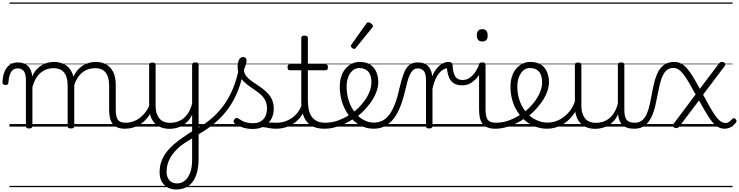

<svg xmlns="http://www.w3.org/2000/svg" viewBox="-76 -1016 5931 1541"><path d="M157 15Q144 15 138 10.5Q132 6 132 -4V-374Q132 -424 114.5 -445.5Q97 -467 66 -467Q44 -467 28.5 -455.5Q13 -444 3.5 -418.5Q-6 -393 -9 -352Q-9 -343 -15 -338.5Q-21 -334 -33 -334Q-43 -334 -49.5 -338.5Q-56 -343 -56 -355Q-54 -408 -38.5 -443.5Q-23 -479 4 -497Q31 -515 67 -515Q95 -515 115.5 -507Q136 -499 150.5 -484Q165 -469 172.5 -449Q180 -429 182 -405V-402Q198 -438 219.5 -460.5Q241 -483 264.5 -496Q288 -509 312.5 -514Q337 -519 359 -519Q404 -519 440.5 -500Q477 -481 498.5 -440.5Q520 -400 520 -334V-4Q520 6 513.5 10.5Q507 15 493 15Q479 15 473 10.5Q467 6 467 -4V-326Q467 -371 455.5 -403Q444 -435 418.5 -452Q393 -469 351 -469Q327 -469 302 -461Q277 -453 254.5 -435.5Q232 -418 214 -388.5Q196 -359 184 -316V-4Q184 6 177.5 10.5Q171 15 157 15ZM927 17Q890 17 865.5 6.5Q841 -4 826.5 -24Q812 -44 806 -72.5Q800 -101 800 -137V-326Q800 -371 788.5 -403Q777 -435 752 -452Q727 -469 686 -469Q659 -469 632 -460Q605 -451 581 -431Q557 -411 538.5 -377Q520 -343 509 -292H485Q492 -355 512 -398Q532 -441 561 -468Q590 -495 624.5 -507Q659 -519 694 -519Q739 -519 774.5 -500Q810 -481 831.5 -440.5Q853 -400 853 -334V-137Q853 -82 869 -56.5Q885 -31 933 -31Q942 -31 946.5 -23.5Q951 -16 950.5 -7Q950 2 944 9.5Q938 17 927 17ZM0 476H989V486H0ZM0 -20H989V0H0ZM0 -505H989V-500H0ZM0 -996H989V-986H0Z M924 17Q913 17 907.5 9.5Q902 2 902.5 -7Q903 -16 910 -23.5Q917 -31 930 -31Q967 -31 998 -43Q1029 -55 1053 -75Q1077 -95 1095 -120Q1113 -145 1123 -172Q1127 -183 1136 -182.5Q1145 -182 1151 -174.5Q1157 -167 1154 -157Q1143 -124 1123 -93Q1103 -62 1074.5 -37Q1046 -12 1008 2.5Q970 17 924 17ZM989 476V486ZM989 -20V0ZM989 -505V-500ZM989 -996V-986Z M1340 505Q1279 505 1242 468Q1205 431 1205 366Q1205 328 1214.5 294.5Q1224 261 1242.5 230.5Q1261 200 1289 171.5Q1317 143 1353 115Q1372 101 1391 88Q1410 75 1428.5 62Q1447 49 1466 38V-96Q1451 -63 1429.5 -41Q1408 -19 1384 -6Q1360 7 1334.5 12.5Q1309 18 1284 18Q1236 18 1199 -1.5Q1162 -21 1141.5 -61.5Q1121 -102 1121 -166V-496Q1121 -505 1127 -509.5Q1133 -514 1146 -514Q1160 -514 1166.5 -509.5Q1173 -505 1173 -496V-171Q1173 -127 1185.5 -95.5Q1198 -64 1224 -47Q1250 -30 1291 -30Q1320 -30 1347 -39Q1374 -48 1397 -66.5Q1420 -85 1438 -115Q1456 -145 1466 -186V-496Q1466 -506 1472.5 -510.5Q1479 -515 1493 -515Q1506 -515 1512 -510.5Q1518 -506 1518 -496V258Q1518 318 1506 364.5Q1494 411 1471 442Q1448 473 1414.5 489Q1381 505 1340 505ZM1346 456Q1380 456 1407 434.5Q1434 413 1450 370.5Q1466 328 1466 265V95Q1450 104 1434 114Q1418 124 1403 134.5Q1388 145 1372 156Q1346 178 1325.5 201.5Q1305 225 1290.5 250.5Q1276 276 1268.5 304Q1261 332 1261 363Q1261 390 1271 411.5Q1281 433 1299.5 444.5Q1318 456 1346 456ZM989 476H1654V486H989ZM989 -20H1654V0H989ZM989 -505H1654V-500H989ZM989 -996H1654V-986H989Z M1508 67Q1497 73 1490 69Q1483 65 1481 56Q1479 47 1483 36.5Q1487 26 1499 19Q1572 -21 1628.5 -71Q1685 -121 1726.5 -181Q1768 -241 1797.5 -314.5Q1827 -388 1843 -477Q1844 -484 1851 -486.5Q1858 -489 1866 -487.5Q1874 -486 1879 -480.5Q1884 -475 1882 -466Q1866 -371 1835.5 -292.5Q1805 -214 1759.5 -149.5Q1714 -85 1651.5 -31.5Q1589 22 1508 67ZM1654 476V486ZM1654 -20V0ZM1654 -505V-500ZM1654 -996V-986Z M2141 17Q2108 17 2081.5 11.5Q2055 6 2030 3.5Q2005 1 1976 12L1997 -11Q2034 -25 2059.5 -29Q2085 -33 2105.5 -32Q2126 -31 2147 -31Q2156 -31 2160 -23.5Q2164 -16 2162.5 -7Q2161 2 2155.5 9.5Q2150 17 2141 17ZM1952 19Q1910 19 1872 7Q1834 -5 1805 -27Q1799 -33 1798.5 -41.5Q1798 -50 1806 -59Q1813 -68 1820.5 -69.5Q1828 -71 1837 -65Q1865 -45 1892.5 -36Q1920 -27 1957 -27Q2008 -27 2037.5 -58.5Q2067 -90 2067 -144Q2067 -186 2050 -215.5Q2033 -245 2006 -266.5Q1979 -288 1949 -307.5Q1919 -327 1892 -350.5Q1865 -374 1848 -406Q1831 -438 1831 -485Q1831 -511 1841.5 -534.5Q1852 -558 1876 -558Q1889 -558 1896 -550.5Q1903 -543 1903 -530Q1903 -519 1897.5 -499.5Q1892 -480 1882 -456Q1883 -427 1901 -404.5Q1919 -382 1946 -363.5Q1973 -345 2003 -325Q2033 -305 2060 -280.5Q2087 -256 2104 -223Q2121 -190 2121 -144Q2121 -71 2075 -26Q2029 19 1952 19ZM1654 476H2204V486H1654ZM1654 -20H2204V0H1654ZM1654 -505H2204V-500H1654ZM1654 -996H2204V-986H1654Z M2139 17Q2128 17 2122.5 9.5Q2117 2 2117.5 -7Q2118 -16 2125 -23.5Q2132 -31 2145 -31Q2182 -31 2214.5 -42.5Q2247 -54 2273.5 -74Q2300 -94 2319 -121.5Q2338 -149 2348 -182Q2351 -193 2360.5 -192Q2370 -191 2376.5 -184Q2383 -177 2380 -167Q2368 -125 2346 -91.5Q2324 -58 2292.5 -33.5Q2261 -9 2222 4Q2183 17 2139 17ZM2204 476V486ZM2204 -20V0ZM2204 -505V-500ZM2204 -996V-986Z M2528 17Q2477 17 2441.5 2Q2406 -13 2384.5 -41.5Q2363 -70 2352.5 -110Q2342 -150 2342 -201V-452H2251Q2240 -452 2236 -458Q2232 -464 2232 -476Q2232 -489 2236 -494.5Q2240 -500 2251 -500H2342V-711Q2342 -721 2348.5 -725.5Q2355 -730 2368 -730Q2381 -730 2388 -725.5Q2395 -721 2395 -711V-500H2536Q2547 -500 2551.5 -494.5Q2556 -489 2556 -476Q2556 -464 2551.5 -458Q2547 -452 2536 -452H2395V-213Q2395 -175 2401 -142Q2407 -109 2422.5 -84.5Q2438 -60 2465 -45.5Q2492 -31 2535 -31Q2545 -31 2550 -23.5Q2555 -16 2554.5 -7Q2554 2 2547.5 9.5Q2541 17 2528 17ZM2204 476H2592V486H2204ZM2204 -20H2592V0H2204ZM2204 -505H2592V-500H2204ZM2204 -996H2592V-986H2204Z M2530 17Q2517 17 2511.5 9.5Q2506 2 2507.5 -7Q2509 -16 2516.5 -23.5Q2524 -31 2536 -31Q2592 -31 2646 -52Q2700 -73 2744 -105Q2752 -110 2758.5 -107Q2765 -104 2769.5 -96.5Q2774 -89 2774 -80.5Q2774 -72 2767 -67Q2733 -43 2693 -24Q2653 -5 2611.5 6Q2570 17 2530 17ZM2592 476V486ZM2592 -20V0ZM2592 -505V-500ZM2592 -996V-986Z M2747 -106Q2770 -122 2790.5 -140.5Q2811 -159 2828 -180Q2852 -207 2869 -236.5Q2886 -266 2895.5 -295.5Q2905 -325 2905 -355Q2905 -414 2879 -442Q2853 -470 2807 -470Q2797 -470 2791.5 -477.5Q2786 -485 2787 -494.5Q2788 -504 2794 -511.5Q2800 -519 2811 -519Q2864 -519 2897 -496.5Q2930 -474 2945 -437Q2960 -400 2960 -358Q2960 -324 2948.5 -288.5Q2937 -253 2916 -218.5Q2895 -184 2866 -152Q2847 -129 2823.5 -108Q2800 -87 2775 -69ZM2592 476H3036V486H2592ZM2592 -20H3036V0H2592ZM2592 -505H3036V-500H2592ZM2592 -996H3036V-986H2592Z M2923 17Q2877 17 2836.5 0Q2796 -17 2762 -48Q2728 -79 2703 -121.5Q2678 -164 2664.5 -214.5Q2651 -265 2651 -321Q2651 -364 2662.5 -400.5Q2674 -437 2696 -463.5Q2718 -490 2747 -504.5Q2776 -519 2811 -519Q2822 -519 2827 -511.5Q2832 -504 2831 -494.5Q2830 -485 2824 -477.5Q2818 -470 2807 -470Q2790 -470 2774.5 -463Q2759 -456 2746.5 -443Q2734 -430 2725 -412Q2716 -394 2711 -371.5Q2706 -349 2706 -323Q2706 -257 2724.5 -203.5Q2743 -150 2774 -111.5Q2805 -73 2844 -52.5Q2883 -32 2925 -32Q2964 -32 2996 -49Q3028 -66 3052.5 -101Q3077 -136 3096.5 -188.5Q3116 -241 3131 -311Q3144 -367 3157 -406Q3170 -445 3186.5 -469Q3203 -493 3225 -504Q3247 -515 3277 -515Q3288 -515 3293 -508Q3298 -501 3297.5 -491.5Q3297 -482 3291 -474.5Q3285 -467 3274 -467Q3259 -467 3246.5 -459Q3234 -451 3223 -433.5Q3212 -416 3202 -387.5Q3192 -359 3183 -317Q3165 -237 3142 -174.5Q3119 -112 3088 -69.5Q3057 -27 3016.5 -5Q2976 17 2923 17ZM3036 476H3161V486H3036ZM3036 -20H3161V0H3036ZM3036 -505H3161V-500H3036ZM3036 -996H3161V-986H3036Z M2767 -623Q2760 -623 2750 -631Q2740 -639 2740 -647Q2740 -649 2741.5 -651.5Q2743 -654 2745 -659L2864 -827Q2867 -832 2871 -834.5Q2875 -837 2881 -837Q2887 -837 2895.5 -832Q2904 -827 2910.5 -820.5Q2917 -814 2917 -808Q2917 -803 2916 -800.5Q2915 -798 2911 -793L2780 -632Q2774 -623 2767 -623Z M3368 15Q3355 15 3349 10.5Q3343 6 3343 -4V-374Q3343 -424 3326 -445.5Q3309 -467 3275 -467Q3265 -467 3260.5 -474.5Q3256 -482 3256 -491.5Q3256 -501 3261.5 -508Q3267 -515 3277 -515Q3301 -515 3320 -509.5Q3339 -504 3354 -491.5Q3369 -479 3378.5 -459.5Q3388 -440 3392 -412L3393 -403Q3405 -435 3421 -456.5Q3437 -478 3454.5 -492Q3472 -506 3489 -512.5Q3506 -519 3520 -519Q3530 -519 3535.5 -511.5Q3541 -504 3541 -494Q3541 -484 3535.5 -476.5Q3530 -469 3520 -469Q3502 -469 3483.5 -459Q3465 -449 3448 -428.5Q3431 -408 3417.5 -377Q3404 -346 3395 -304V-4Q3395 6 3388.5 10.5Q3382 15 3368 15ZM3161 476H3615V486H3161ZM3161 -20H3615V0H3161ZM3161 -505H3615V-500H3161ZM3161 -996H3615V-986H3161Z M3633 -331Q3592 -331 3565.5 -348Q3539 -365 3526 -399.5Q3513 -434 3510 -485L3520 -519Q3538 -519 3547 -513Q3556 -507 3556 -494Q3558 -462 3563.5 -439Q3569 -416 3578.5 -401.5Q3588 -387 3603 -380.5Q3618 -374 3637 -374Q3669 -374 3695 -392.5Q3721 -411 3740.5 -441Q3760 -471 3772 -505Q3774 -511 3783 -509Q3792 -507 3800 -500.5Q3808 -494 3805 -486Q3790 -446 3766 -410.5Q3742 -375 3708.5 -353Q3675 -331 3633 -331ZM3615 476H3638V486H3615ZM3615 -20H3638V0H3615ZM3615 -505H3638V-500H3615ZM3615 -996H3638V-986H3615Z M3899 17Q3861 17 3835.5 6.5Q3810 -4 3795.5 -24Q3781 -44 3775 -72.5Q3769 -101 3769 -137V-496Q3769 -506 3775 -510.5Q3781 -515 3794 -515Q3808 -515 3814.5 -510.5Q3821 -506 3821 -496V-137Q3821 -82 3837.5 -56.5Q3854 -31 3905 -31Q3914 -31 3918.5 -23.5Q3923 -16 3922.5 -7Q3922 2 3916.5 9.5Q3911 17 3899 17ZM3795 -683Q3773 -683 3762 -695.5Q3751 -708 3751 -732Q3751 -757 3762 -769.5Q3773 -782 3795 -782Q3816 -782 3827 -769.5Q3838 -757 3838 -732Q3839 -707 3827.5 -695Q3816 -683 3795 -683ZM3637 476H3962V486H3637ZM3637 -20H3962V0H3637ZM3637 -505H3962V-500H3637ZM3637 -996H3962V-986H3637Z M3900 17Q3887 17 3881.5 9.5Q3876 2 3877.5 -7Q3879 -16 3886.5 -23.5Q3894 -31 3906 -31Q3962 -31 4016 -52Q4070 -73 4114 -105Q4122 -110 4128.5 -107Q4135 -104 4139.5 -96.5Q4144 -89 4144 -80.5Q4144 -72 4137 -67Q4103 -43 4063 -24Q4023 -5 3981.5 6Q3940 17 3900 17ZM3962 476V486ZM3962 -20V0ZM3962 -505V-500ZM3962 -996V-986Z M4117 -106Q4140 -122 4160.5 -140.5Q4181 -159 4198 -180Q4222 -207 4239 -236.5Q4256 -266 4265.5 -295.5Q4275 -325 4275 -355Q4275 -414 4249 -442Q4223 -470 4177 -470Q4167 -470 4161.5 -477.5Q4156 -485 4157 -494.5Q4158 -504 4164 -511.5Q4170 -519 4181 -519Q4234 -519 4267 -496.5Q4300 -474 4315 -437Q4330 -400 4330 -358Q4330 -324 4318.5 -288.5Q4307 -253 4286 -218.5Q4265 -184 4236 -152Q4217 -129 4193.5 -108Q4170 -87 4145 -69ZM3962 476H4406V486H3962ZM3962 -20H4406V0H3962ZM3962 -505H4406V-500H3962ZM3962 -996H4406V-986H3962Z M4315 17Q4265 17 4220 0Q4175 -17 4139 -48Q4103 -79 4076 -121.5Q4049 -164 4035 -214.5Q4021 -265 4021 -321Q4021 -364 4032.5 -400.5Q4044 -437 4066 -463.5Q4088 -490 4117 -504.5Q4146 -519 4181 -519Q4192 -519 4197 -511.5Q4202 -504 4201 -494.5Q4200 -485 4194 -477.5Q4188 -470 4177 -470Q4155 -470 4137 -459.5Q4119 -449 4105.5 -429.5Q4092 -410 4084 -383Q4076 -356 4076 -323Q4076 -257 4096 -203.5Q4116 -150 4150.5 -111.5Q4185 -73 4228.5 -52.5Q4272 -32 4318 -32Q4370 -32 4415.5 -56Q4461 -80 4494.5 -121.5Q4528 -163 4542 -216Q4544 -225 4553 -225.5Q4562 -226 4569 -220.5Q4576 -215 4573 -203Q4559 -139 4521 -89.5Q4483 -40 4429.5 -11.5Q4376 17 4315 17ZM4406 476V486ZM4406 -20V0ZM4406 -505V-500ZM4406 -996V-986Z M4701 18Q4653 18 4616 -1.5Q4579 -21 4558.5 -61.5Q4538 -102 4538 -166V-496Q4538 -505 4544 -509.5Q4550 -514 4563 -514Q4577 -514 4583.5 -509.5Q4590 -505 4590 -496V-171Q4590 -127 4602.5 -95.5Q4615 -64 4641 -47Q4667 -30 4708 -30Q4737 -30 4764 -39Q4791 -48 4814 -66.5Q4837 -85 4855 -115Q4873 -145 4883 -186V-496Q4883 -506 4889.5 -510.5Q4896 -515 4910 -515Q4923 -515 4929 -510.5Q4935 -506 4935 -496V-137Q4935 -78 4953.5 -54.5Q4972 -31 5019 -31Q5029 -31 5033.5 -23.5Q5038 -16 5037.5 -7Q5037 2 5031 9.5Q5025 17 5013 17Q4983 17 4961 10.5Q4939 4 4923.5 -9Q4908 -22 4899 -41.5Q4890 -61 4886 -87L4885 -100Q4870 -66 4848.5 -43Q4827 -20 4802.5 -7Q4778 6 4752 12Q4726 18 4701 18ZM4406 476H5077V486H4406ZM4406 -20H5077V0H4406ZM4406 -505H5077V-500H4406ZM4406 -996H5077V-986H4406Z M5015 17Q5004 17 4998.5 9.5Q4993 2 4993.5 -7Q4994 -16 5001 -23.5Q5008 -31 5021 -31Q5056 -31 5079 -51Q5102 -71 5116.5 -105.5Q5131 -140 5140.5 -184.5Q5150 -229 5159 -279Q5167 -326 5179 -369Q5191 -412 5210 -446Q5229 -480 5260 -499.5Q5291 -519 5337 -519Q5348 -519 5353.5 -512Q5359 -505 5358.5 -495.5Q5358 -486 5351 -478.5Q5344 -471 5331 -471Q5302 -471 5281.5 -457Q5261 -443 5247 -416.5Q5233 -390 5223.5 -354Q5214 -318 5206 -275Q5196 -222 5184 -170Q5172 -118 5152 -76Q5132 -34 5099.5 -8.5Q5067 17 5015 17ZM5077 476H5140V486H5077ZM5077 -20H5140V0H5077ZM5077 -505H5140V-500H5077ZM5077 -996H5140V-986H5077Z M5740 17Q5704 17 5675 -4Q5646 -25 5613.5 -75Q5581 -125 5534 -210L5382 -8Q5374 3 5368 7.5Q5362 12 5353 12Q5336 12 5328 2Q5320 -8 5330 -22L5507 -258Q5477 -313 5453.5 -353Q5430 -393 5409.5 -419.5Q5389 -446 5369.5 -458.5Q5350 -471 5328 -471Q5318 -471 5312.5 -478.5Q5307 -486 5307.5 -495.5Q5308 -505 5314.5 -512Q5321 -519 5334 -519Q5365 -519 5390 -506Q5415 -493 5438 -467Q5461 -441 5486 -400Q5511 -359 5541 -303L5688 -498Q5697 -510 5703 -514.5Q5709 -519 5718 -519Q5729 -519 5736.5 -514Q5744 -509 5745.5 -501.5Q5747 -494 5739 -484L5567 -256Q5601 -193 5626 -149.5Q5651 -106 5671 -79.5Q5691 -53 5709.5 -41Q5728 -29 5748 -29Q5763 -29 5775.5 -37.5Q5788 -46 5802 -62Q5808 -68 5815 -67.5Q5822 -67 5828 -60Q5834 -54 5835 -47.5Q5836 -41 5832 -34Q5821 -19 5806 -7Q5791 5 5774.5 11Q5758 17 5740 17ZM5139 476H5804V486H5139ZM5139 -20H5804V0H5139ZM5139 -505H5804V-500H5139ZM5139 -996H5804V-986H5139Z"/></svg>

Font: Playwrite PL Guides
Style: Regular
Weight: 400
Designer: Veronika Burian, José Scaglione
Foundry: TypeTogether
Version: Version 1.003